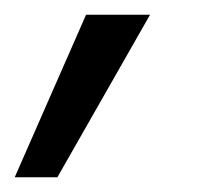

<svg xmlns="http://www.w3.org/2000/svg" viewBox="-82 -121 283 261"><path d="M-62 120 35 -101H122L-4 120Z"/></svg>

Font: DM Sans 16pt
Style: Italic
Weight: 400
Italic angle: -10°
Version: Version 4.004;gftools[0.9.30]